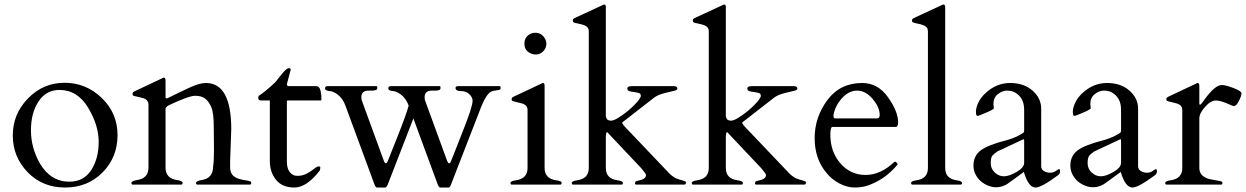

<svg xmlns="http://www.w3.org/2000/svg" viewBox="-20 -823 5555 856"><path d="M37 -219Q37 -315 105 -384.5Q173 -454 268 -454Q363 -454 433.5 -386.5Q504 -319 504 -220.5Q504 -122 437.5 -54.5Q371 13 270 13Q169 13 103 -55.5Q37 -124 37 -219ZM158 -94Q206 -13 289 -13Q353 -13 386.5 -64.5Q420 -116 420 -190.5Q420 -265 372.5 -343.5Q325 -422 245 -422Q186 -422 152 -371Q118 -320 118 -242Q118 -164 158 -94Z M934 -154 933 -257Q933 -320 922 -345.5Q911 -371 894.5 -383.5Q878 -396 850 -396Q822 -396 731 -353Q719 -345 718 -339V-76Q718 -27 771 -20Q794 -16 794 -8.5Q794 -1 789 0H571Q566 -1 566 -7Q566 -16 589 -20Q642 -27 642 -76V-356Q642 -377 620 -385Q610 -388 598.5 -390.5Q587 -393 580.5 -394.5Q574 -396 572.5 -398Q571 -400 571 -405.5Q571 -411 578 -415L703 -474Q708 -477 710 -477Q718 -477 718 -465V-389Q720 -384 722 -384Q725 -384 743 -393Q785 -414 827.5 -433.5Q870 -453 898 -453Q1011 -453 1011 -247L1006 -104V-76Q1006 -38 1044 -26Q1061 -21 1075.5 -19Q1090 -17 1095 -15Q1100 -13 1100 -7Q1100 -1 1095 0H859Q854 -1 854 -7Q854 -16 877 -20Q930 -27 930 -80Q934 -104 934 -154Z M1262 -375Q1259 -375 1259 -371V-102Q1259 -72 1272 -55.5Q1285 -39 1305 -39Q1325 -39 1340 -45.5Q1355 -52 1366 -60Q1377 -68 1385.5 -74.5Q1394 -81 1401 -81Q1408 -81 1408 -78Q1408 -66 1405 -62Q1347 13 1292.5 13Q1238 13 1210.5 -21.5Q1183 -56 1183 -104V-375H1146Q1132 -375 1131.5 -384Q1131 -393 1134 -396Q1160 -412 1206 -455Q1211 -460 1219 -471Q1227 -482 1243 -500.5Q1259 -519 1267.5 -519Q1276 -519 1276 -512Q1276 -511 1259 -448Q1259 -439 1267 -439H1391Q1413 -439 1413 -378Q1413 -375 1409 -375Z M2207 -439Q2212 -438 2212 -432.5Q2212 -427 2210.5 -424.5Q2209 -422 2189 -419.5Q2169 -417 2160.5 -408Q2152 -399 2145.5 -388.5Q2139 -378 2134 -366.5Q2129 -355 2125 -346L1991 -1Q1986 13 1981 13H1942Q1937 13 1931 -2L1823 -295L1709 -1Q1703 13 1698 13H1660Q1655 13 1649 -2L1520 -352Q1502 -401 1458 -416Q1454 -417 1449 -417Q1429 -419 1429 -429Q1429 -439 1441 -439H1658Q1662 -439 1662 -431.5Q1662 -424 1656 -422Q1648 -418 1626 -419Q1591 -420 1591 -390L1592 -378L1691 -107Q1700 -82 1710 -108Q1711 -111 1751 -211Q1791 -311 1802 -352Q1784 -401 1740 -416Q1737 -417 1732 -417Q1711 -419 1711 -429Q1711 -439 1723 -439H1940Q1944 -439 1944 -431.5Q1944 -424 1939 -422Q1930 -418 1908 -419Q1873 -420 1873 -390L1874 -378L1973 -107Q1983 -82 1992 -108Q1993 -111 2005 -140Q2065 -291 2076 -326Q2087 -361 2087 -374.5Q2087 -388 2073 -402.5Q2059 -417 2035 -417Q2011 -417 2011 -431Q2011 -439 2022 -439Z M2261 0Q2256 -1 2256 -7Q2256 -16 2279 -19Q2332 -26 2332 -74V-333Q2332 -353 2310 -361Q2300 -364 2288.5 -366.5Q2277 -369 2270.5 -371Q2264 -373 2262.5 -374.5Q2261 -376 2261 -381.5Q2261 -387 2268 -391L2393 -450Q2398 -453 2400 -453Q2408 -453 2408 -441V-74Q2408 -26 2461 -19Q2484 -16 2484 -8.5Q2484 -1 2479 0ZM2369 -580Q2349 -580 2333.5 -592.5Q2318 -605 2318 -628Q2318 -651 2332.5 -664Q2347 -677 2367.5 -677Q2388 -677 2402 -661.5Q2416 -646 2416 -628Q2416 -610 2402.5 -595Q2389 -580 2369 -580Z M2687 -234Q2681 -234 2681 -210V-74Q2681 -26 2734 -19Q2757 -16 2757 -8Q2757 0 2752 0H2534Q2529 -1 2529 -7Q2529 -16 2552 -19Q2605 -26 2605 -74V-683Q2605 -704 2583 -711Q2573 -715 2561.5 -717Q2550 -719 2543.5 -721Q2537 -723 2535.5 -725Q2534 -727 2534 -732.5Q2534 -738 2541 -742L2666 -800Q2672 -803 2673 -803Q2681 -803 2681 -792V-304Q2685 -290 2691.5 -287.5Q2698 -285 2705 -285Q2719 -285 2751.5 -307.5Q2784 -330 2810.5 -357.5Q2837 -385 2837 -395.5Q2837 -406 2828 -408.5Q2819 -411 2807.5 -412.5Q2796 -414 2786.5 -416.5Q2777 -419 2777 -429Q2777 -439 2797 -439H2983Q3000 -439 3000 -428Q3000 -422 2989 -419Q2978 -416 2945.5 -408.5Q2913 -401 2894 -386L2754 -277Q2754 -271 2763 -261L2964 -50Q2984 -30 3004.5 -24Q3025 -18 3031.5 -16Q3038 -14 3038 -9Q3038 0 3030 0H2816Q2811 0 2811 -6Q2811 -15 2823 -17Q2860 -24 2860 -42Q2860 -47 2852.5 -56Q2845 -65 2839 -73L2688 -233Q2688 -233 2688 -234Z M3222 -234Q3216 -234 3216 -210V-74Q3216 -26 3269 -19Q3292 -16 3292 -8Q3292 0 3287 0H3069Q3064 -1 3064 -7Q3064 -16 3087 -19Q3140 -26 3140 -74V-683Q3140 -704 3118 -711Q3108 -715 3096.5 -717Q3085 -719 3078.5 -721Q3072 -723 3070.5 -725Q3069 -727 3069 -732.5Q3069 -738 3076 -742L3201 -800Q3207 -803 3208 -803Q3216 -803 3216 -792V-304Q3220 -290 3226.5 -287.5Q3233 -285 3240 -285Q3254 -285 3286.5 -307.5Q3319 -330 3345.5 -357.5Q3372 -385 3372 -395.5Q3372 -406 3363 -408.5Q3354 -411 3342.5 -412.5Q3331 -414 3321.5 -416.5Q3312 -419 3312 -429Q3312 -439 3332 -439H3518Q3535 -439 3535 -428Q3535 -422 3524 -419Q3513 -416 3480.5 -408.5Q3448 -401 3429 -386L3289 -277Q3289 -271 3298 -261L3499 -50Q3519 -30 3539.5 -24Q3560 -18 3566.5 -16Q3573 -14 3573 -9Q3573 0 3565 0H3351Q3346 0 3346 -6Q3346 -15 3358 -17Q3395 -24 3395 -42Q3395 -47 3387.5 -56Q3380 -65 3374 -73L3223 -233Q3223 -233 3223 -234Z M3691 -257Q3682 -257 3682 -222Q3682 -146 3727 -94.5Q3772 -43 3839 -43Q3906 -43 3967 -101Q3968 -102 3970 -102H3972Q3975 -102 3977.5 -97.5Q3980 -93 3983 -91Q3926 -22 3849 4Q3823 13 3790 13Q3757 13 3722.5 -5Q3688 -23 3664 -53Q3612 -115 3612 -207.5Q3612 -300 3668.5 -376.5Q3725 -453 3824 -453Q3894 -453 3939 -389.5Q3984 -326 3984 -278Q3984 -257 3974 -257ZM3696 -304Q3696 -295 3705 -295H3889Q3902 -295 3902 -310Q3902 -345 3870.5 -382Q3839 -419 3801 -419Q3765 -419 3734.5 -386Q3704 -353 3696 -310Z M4246 -19Q4269 -16 4269 -7Q4269 -1 4264 0H4047Q4042 -1 4042 -7Q4042 -16 4065 -19Q4117 -26 4117 -74V-683Q4117 -704 4095 -711Q4085 -715 4074 -717Q4063 -719 4056.5 -721Q4050 -723 4048 -725Q4046 -727 4046 -732.5Q4046 -738 4053 -742L4178 -800Q4184 -803 4185 -803Q4194 -803 4194 -792V-74Q4194 -26 4246 -19Z M4696 -41Q4623 13 4597 13Q4566 13 4546 -52Q4545 -57 4544 -56Q4483 -11 4468 -1Q4428 21 4387.5 5.5Q4347 -10 4329 -46Q4320 -64 4320 -85Q4320 -127 4351 -151.5Q4382 -176 4468 -198Q4497 -206 4520 -218Q4543 -230 4544.5 -233.5Q4546 -237 4546 -240V-334Q4546 -389 4503 -412Q4489 -419 4469 -419Q4449 -419 4429 -403.5Q4409 -388 4409 -359L4411 -340Q4408 -334 4376 -320.5Q4344 -307 4339 -306Q4331 -306 4331 -324.5Q4331 -343 4342 -366Q4353 -389 4374 -408Q4422 -453 4483.5 -453Q4545 -453 4583.5 -419Q4622 -385 4622 -338V-81Q4622 -68 4634 -60.5Q4646 -53 4661.5 -53Q4677 -53 4687.5 -61Q4698 -69 4702 -69Q4706 -69 4706 -58.5Q4706 -48 4696 -41ZM4546 -97V-196Q4546 -202 4543.5 -202Q4541 -202 4540 -201L4427 -148Q4409 -136 4403 -127Q4397 -118 4397 -94.5Q4397 -71 4415 -54Q4433 -37 4456 -37Q4479 -37 4512.5 -56.5Q4546 -76 4546 -97Z M5128 -41Q5055 13 5029 13Q4998 13 4978 -52Q4977 -57 4976 -56Q4915 -11 4900 -1Q4860 21 4819.5 5.5Q4779 -10 4761 -46Q4752 -64 4752 -85Q4752 -127 4783 -151.5Q4814 -176 4900 -198Q4929 -206 4952 -218Q4975 -230 4976.5 -233.5Q4978 -237 4978 -240V-334Q4978 -389 4935 -412Q4921 -419 4901 -419Q4881 -419 4861 -403.5Q4841 -388 4841 -359L4843 -340Q4840 -334 4808 -320.5Q4776 -307 4771 -306Q4763 -306 4763 -324.5Q4763 -343 4774 -366Q4785 -389 4806 -408Q4854 -453 4915.5 -453Q4977 -453 5015.5 -419Q5054 -385 5054 -338V-81Q5054 -68 5066 -60.5Q5078 -53 5093.5 -53Q5109 -53 5119.5 -61Q5130 -69 5134 -69Q5138 -69 5138 -58.5Q5138 -48 5128 -41ZM4978 -97V-196Q4978 -202 4975.5 -202Q4973 -202 4972 -201L4859 -148Q4841 -136 4835 -127Q4829 -118 4829 -94.5Q4829 -71 4847 -54Q4865 -37 4888 -37Q4911 -37 4944.5 -56.5Q4978 -76 4978 -97Z M5481 -350Q5475 -351 5464 -356Q5423 -375 5400.5 -375Q5378 -375 5352.5 -346.5Q5327 -318 5327 -295V-74Q5327 -38 5370 -25Q5388 -21 5404.5 -18.5Q5421 -16 5425.5 -14Q5430 -12 5430 -6.5Q5430 -1 5425 0H5180Q5175 -1 5175 -7Q5175 -16 5198 -19Q5251 -26 5251 -74V-333Q5251 -353 5229 -361Q5219 -364 5207.5 -366.5Q5196 -369 5189.5 -371Q5183 -373 5181.5 -374.5Q5180 -376 5180 -381.5Q5180 -387 5187 -391L5312 -450Q5317 -453 5319 -453Q5327 -453 5327 -441V-362Q5327 -356 5330 -356Q5334 -356 5350 -379Q5397 -444 5427 -444Q5444 -444 5479.5 -430.5Q5515 -417 5515 -407Q5515 -396 5503.5 -373Q5492 -350 5481 -350Z"/></svg>

Font: Cardo
Style: Regular
Weight: 400
Designer: David J. Perry
Foundry: David J. Perry
Version: Version 1.0451